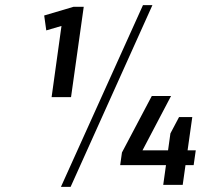

<svg xmlns="http://www.w3.org/2000/svg" viewBox="-20 -728 840 756"><path d="M259.7 -345.6H183.2L224.8 -645.4L255.9 -635.7L162.2 -608.3L154 -667L269.1 -701.1H309.7ZM543 -707.9H580.2L258 7.9H219.9ZM460.2 -127.6 577.7 -350H653.5L520.1 -96.1L492.3 -136H750.8L742.5 -77.7H453.2ZM651 -202.7 685 -267H737.1L699.4 0H622.7Z"/></svg>

Font: Pathway Extreme 8pt Thin 12pt
Style: Italic
Weight: 100
Italic angle: -8°
Version: Version 1.001;gftools[0.9.26]